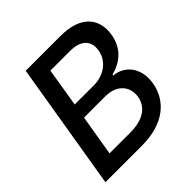

<svg xmlns="http://www.w3.org/2000/svg" viewBox="-190 -880 1033 1033"><g transform="rotate(-45 327.0 -363.5)"><path d="M34.4 0H313.2C482.2 0 572.8 -84.5 591.6 -195.7C609.7 -308.2 541.2 -371.8 470.2 -375.7L471.6 -382.8C540.1 -399.9 603.3 -445.3 618.6 -536.2C637.1 -643.8 576.3 -727.3 421.5 -727.3H155.2ZM159.8 -94.1 198.9 -327.1H361.2C449.6 -327.1 494.3 -270.2 483.7 -201C473 -139.9 423.3 -94.1 318.2 -94.1ZM213.4 -412.6 249.6 -633.9H399.5C486.5 -633.9 520.2 -588.1 509.6 -527.7C499.3 -457.7 433.9 -412.6 360.1 -412.6Z"/></g></svg>

Font: Magic Ui Pro Medium
Style: Italic
Weight: 500
Italic angle: -9.39999°
Designer: Stefan Endress, Andreas Faust
Version: Version 1.000;FEAKit 1.0